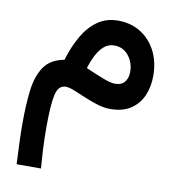

<svg xmlns="http://www.w3.org/2000/svg" viewBox="-78 -443 761 824"><g transform="rotate(10 302.5 -30.5)"><path d="M173.3 -166Q190.9 -225.6 217.8 -272Q244.6 -318.4 282.5 -345Q320.3 -371.6 371.6 -371.6Q426.8 -371.6 469.5 -345.2Q512.2 -318.8 536.4 -272Q560.5 -225.1 560.5 -163.1Q560.5 -115.2 543.2 -76.4Q525.9 -37.6 491 -14.9Q456.1 7.8 402.8 7.8Q375 7.8 345.5 -1.5Q315.9 -10.7 287.8 -22.7Q259.8 -34.7 236.8 -43.9Q213.9 -53.2 199.2 -53.2Q166.5 -53.2 156.7 -8.8Q147 35.6 147 129.9Q147 185.5 149.4 230Q151.9 274.4 154.8 311H48.8Q46.4 262.7 44.7 219Q43 175.3 43 132.3Q43 53.7 50.5 -9.8Q58.1 -73.2 85.7 -114.3Q113.3 -155.3 173.3 -166ZM460 -163.6Q460 -204.6 436 -234.1Q412.1 -263.7 373.5 -263.7Q347.2 -263.7 328.1 -246.6Q309.1 -229.5 295.9 -203.1Q282.7 -176.8 273.9 -147.9Q317.9 -128.4 351.6 -115.5Q385.3 -102.5 404.3 -102.5Q433.1 -102.5 446.5 -119.9Q460 -137.2 460 -163.6Z"/></g></svg>

Font: Vazirmatn UI FD Medium
Style: Regular
Weight: 500
Designer: Saber Rastikerdar
Foundry: Saber Rastikerdar
Version: Version 33.003